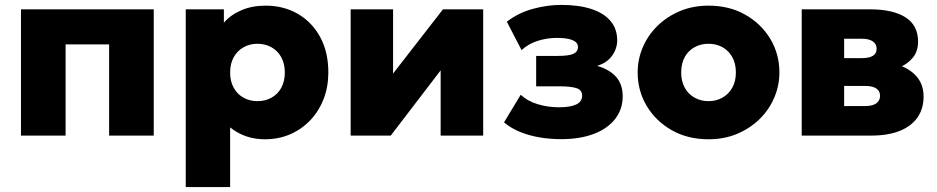

<svg xmlns="http://www.w3.org/2000/svg" viewBox="-20 -553 3820 783"><path d="M65.5 0V-515H607V0H425V-372H247.5V0Z M737.5 210V-515H893V-460.5Q920.5 -492.5 964.2 -511.2Q1008 -530 1063.5 -530Q1136.5 -530 1194.5 -496.5Q1252.5 -463 1285.8 -401.8Q1319 -340.5 1319 -257.5Q1319 -199.5 1300 -150Q1281 -100.5 1246.2 -63.5Q1211.5 -26.5 1164.2 -5.8Q1117 15 1060 15Q1019.5 15 983.8 2.8Q948 -9.5 918.5 -33.5V210ZM1030 -140.5Q1062 -140.5 1087.5 -154.8Q1113 -169 1127.2 -195.2Q1141.5 -221.5 1141.5 -257.5Q1141.5 -293.5 1127 -319.8Q1112.5 -346 1087 -360.2Q1061.5 -374.5 1030 -374.5Q998.5 -374.5 973.2 -360.2Q948 -346 933.2 -319.8Q918.5 -293.5 918.5 -257.5Q918.5 -221.5 933 -195.2Q947.5 -169 972.8 -154.8Q998 -140.5 1030 -140.5Z M1410 0V-515H1583V-253L1786.5 -515H1950.5V0H1777V-266L1573.5 0Z M2268 14.5Q2224 14.5 2181.8 7.5Q2139.5 0.5 2102 -14.5Q2064.5 -29.5 2035.5 -54L2103.5 -166.5Q2131.5 -140.5 2173 -128Q2214.5 -115.5 2260 -115.5Q2305 -115.5 2329.5 -126.8Q2354 -138 2354 -163.5Q2354 -186 2331 -193.5Q2308 -201 2260.5 -201H2166.5V-325H2255Q2299.5 -325 2318.2 -333.5Q2337 -342 2337 -361.5Q2337 -374.5 2326.8 -382.5Q2316.5 -390.5 2297.2 -394.5Q2278 -398.5 2251.5 -398.5Q2210.5 -398.5 2172.2 -386.2Q2134 -374 2107 -348.5L2047 -464.5Q2093.5 -500.5 2152.8 -516.8Q2212 -533 2268.5 -533Q2341.5 -533 2392.5 -516Q2443.5 -499 2470.2 -466.8Q2497 -434.5 2497 -389Q2497 -355 2476.2 -325.8Q2455.5 -296.5 2415 -284.5Q2466.5 -269.5 2493 -239Q2519.5 -208.5 2519.5 -160Q2519.5 -108.5 2489.5 -69Q2459.5 -29.5 2403 -7.5Q2346.5 14.5 2268 14.5Z M2869.5 15Q2784.5 15 2719.2 -22.2Q2654 -59.5 2617.2 -121.2Q2580.5 -183 2580.5 -257.5Q2580.5 -311.5 2601.5 -360.5Q2622.5 -409.5 2661.2 -447.5Q2700 -485.5 2753 -507.8Q2806 -530 2869.5 -530Q2954.5 -530 3019.8 -492.8Q3085 -455.5 3121.8 -393.8Q3158.5 -332 3158.5 -257.5Q3158.5 -204 3137.5 -154.8Q3116.5 -105.5 3077.8 -67.5Q3039 -29.5 2986.2 -7.2Q2933.5 15 2869.5 15ZM2869.5 -140.5Q2901 -140.5 2926.2 -154.8Q2951.5 -169 2966.2 -195.2Q2981 -221.5 2981 -257.5Q2981 -293.5 2966.5 -319.8Q2952 -346 2926.8 -360.2Q2901.5 -374.5 2869.5 -374.5Q2837.5 -374.5 2812 -360.2Q2786.5 -346 2772.2 -319.8Q2758 -293.5 2758 -257.5Q2758 -221.5 2772.5 -195.2Q2787 -169 2812.5 -154.8Q2838 -140.5 2869.5 -140.5Z M3249.5 0V-515H3527.5Q3621 -515 3672.5 -482.5Q3724 -450 3724 -383Q3724 -345 3704 -319.5Q3684 -294 3651.2 -279.5Q3618.5 -265 3578.5 -260L3576 -301Q3653.5 -295.5 3700 -258.5Q3746.5 -221.5 3746.5 -159.5Q3746.5 -110 3721.8 -74.2Q3697 -38.5 3649.2 -19.2Q3601.5 0 3532 0ZM3422.5 -120.5H3508.5Q3538 -120.5 3553.5 -131.5Q3569 -142.5 3569 -162.5Q3569 -181 3554.2 -191.8Q3539.5 -202.5 3508.5 -202.5H3407V-316H3495.5Q3524 -316 3539.5 -325.2Q3555 -334.5 3555 -354.5Q3555 -374 3539 -384.5Q3523 -395 3495.5 -395H3422.5Z"/></svg>

Font: Geologica Roman ExtraBold
Style: Regular
Weight: 800
Designer: Sindre Bremnes, Frode Helland
Foundry: Monokrom Skriftforlag AS
Version: Version 1.010;gftools[0.9.28]